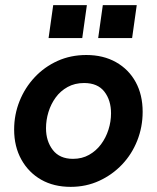

<svg xmlns="http://www.w3.org/2000/svg" viewBox="-20 -717 612 747"><path d="M255 10Q189 10 140 -18Q91 -46 63 -96.5Q35 -147 35 -213Q35 -271 56 -323.5Q77 -376 115 -416.5Q153 -457 204 -480Q255 -503 316 -503Q382 -503 431.5 -475Q481 -447 508 -397.5Q535 -348 535 -282Q535 -223 514 -170Q493 -117 455 -77Q417 -37 366 -13.5Q315 10 255 10ZM264 -99Q299 -99 326.5 -114.5Q354 -130 373 -155.5Q392 -181 402 -212.5Q412 -244 412 -276Q412 -327 386 -360.5Q360 -394 307 -394Q271 -394 243 -378.5Q215 -363 196.5 -337.5Q178 -312 168.5 -281Q159 -250 159 -218Q159 -168 185.5 -133.5Q212 -99 264 -99ZM362 -569 380 -697H512L494 -569ZM169 -569 187 -697H318L300 -569Z"/></svg>

Font: Hanken Grotesk
Style: Bold Italic
Weight: 700
Italic angle: -8°
Designer: Alfredo Marco Pradil
Foundry: Hanken Design Co.
Version: Version 3.013